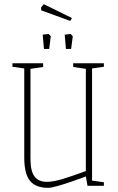

<svg xmlns="http://www.w3.org/2000/svg" viewBox="-20 -896 568 926"><path d="M97 -136V-566L40 -574V-591H188V-573L127 -564V-128Q127 -71 146.5 -45Q166 -19 206 -19Q237 -19 281.5 -32.5Q326 -46 394 -71V-564L333 -573V-591H481V-574L424 -566V-25L481 -17V0H402L394 -45L370 -36Q362 -33 324.5 -20Q287 -7 256.5 1.5Q226 10 213 10Q152 10 124.5 -24Q97 -58 97 -136ZM186 -729 215 -732 225 -721 217 -660H192ZM292 -729 321 -732 331 -721 323 -660H298ZM179 -846 178 -860 191 -876 327 -809 319 -795Z"/></svg>

Font: Grenze Thin
Style: Regular
Weight: 250
Designer: Renata Polastri
Foundry: Omnibus-Type
Version: Version 1.002; ttfautohint (v1.8)